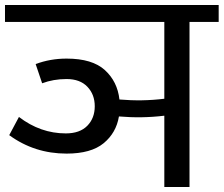

<svg xmlns="http://www.w3.org/2000/svg" viewBox="-30 -750 897 770"><path d="M139 -416Q184 -433 237 -433Q291 -433 320.5 -402Q350 -371 350 -324Q350 -276 320 -245.5Q290 -215 234 -215Q132 -215 46 -281L7 -208Q108 -134 237 -134Q335 -134 385.5 -175.5Q436 -217 447 -283Q539 -275 629 -286V0H730V-662H847V-730H-10V-662H629V-354Q540 -343 449 -351Q441 -423 390.5 -469Q340 -515 237 -515Q171 -515 113 -493Z"/></svg>

Font: Glegoo
Style: Bold
Weight: 700
Version: Version 2.0.1; ttfautohint (v0.9) -r 48 -G 60